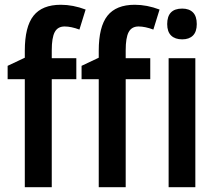

<svg xmlns="http://www.w3.org/2000/svg" viewBox="-20 -785 905 805"><path d="M197 -453V0H84V-453H12V-509L84 -543V-572Q84 -673 120.5 -719Q157 -765 235 -765Q286 -765 339 -745L313 -661Q278 -674 251 -674Q222 -674 209.5 -650.5Q197 -627 197 -574V-541H300V-453ZM507 -453V0H394V-453H322V-509L394 -543V-572Q394 -673 430.5 -719Q467 -765 545 -765Q596 -765 649 -745L623 -661Q588 -674 561 -674Q532 -674 519.5 -650.5Q507 -627 507 -574V-541H610V-453ZM805 -684Q805 -652 789 -636Q773 -620 744 -620Q714 -620 697.5 -636Q681 -652 681 -684Q681 -749 744 -749Q773 -749 789 -733Q805 -717 805 -684ZM799 0H687V-541H799Z"/></svg>

Font: Noto Sans Display Medium Narrow
Style: Regular
Weight: 500
Width: 4
Designer: Monotype Design team
Foundry: Monotype Imaging Inc.
Version: Version 1.000